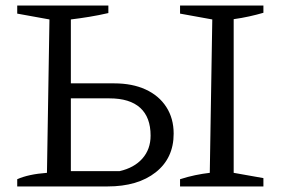

<svg xmlns="http://www.w3.org/2000/svg" viewBox="-20 -671 1013 691"><path d="M42 0V-26Q82 -44 149 -49L158 -601L42 -622V-651H370V-624Q335 -616 301.5 -610.5Q268 -605 235 -601V-55H410Q463 -67 492.5 -100.5Q522 -134 522 -183Q522 -249 484.5 -283Q447 -317 374 -317H197V-371H391Q456 -371 504 -349Q552 -327 578.5 -286Q605 -245 605 -190Q605 -102 540.5 -51Q476 0 367 0ZM628 0V-26Q656 -35 682.5 -40.5Q709 -46 735 -49L744 -601L628 -622V-651H928V-625Q904 -618 877 -612Q850 -606 821 -602V-49L928 -30V0Z"/></svg>

Font: Piazzolla 24pt
Style: Regular
Weight: 400
Designer: Juan Pablo del Peral
Foundry: Huerta Tipografica
Version: Version 2.005